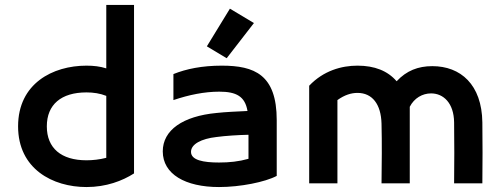

<svg xmlns="http://www.w3.org/2000/svg" viewBox="-20 -740 2030 775"><path d="M409 -720V-464C384 -472 358 -475 329 -475C193 -475 53 -403 53 -230C53 -58 193 15 329 15C409 15 474 -10 521 -40V-720ZM169 -230C169 -318 227 -367 329 -367C357 -367 384 -363 409 -353V-103C382 -96 354 -93 329 -93C227 -93 169 -142 169 -230Z M908 -705 815 -553 895 -505 1005 -647ZM637 -129C637 -37 728 15 864 15C950 15 1050 -5 1097 -30V-255C1097 -439 1007 -475 875 -475C796 -475 732 -462 680 -441V-336C742 -357 805 -370 865 -370C934 -370 969 -351 979 -292C937 -290 890 -288 854 -284C718 -271 637 -215 637 -129ZM751 -127C751 -158 792 -180 854 -187C892 -192 940 -195 983 -196V-99C944 -88 906 -84 864 -84C802 -84 751 -93 751 -127Z M1228 -394V0H1342V-336C1371 -357 1398 -365 1423 -365C1483 -365 1518 -319 1520 -241C1522 -158 1521 -83 1520 0H1634V-309C1652 -344 1685 -363 1720 -363C1770 -363 1812 -324 1813 -246C1814 -163 1814 -83 1813 0H1927C1928 -83 1928 -163 1927 -246C1925 -399 1839 -473 1725 -473C1668 -473 1621 -455 1581 -412C1545 -454 1492 -475 1423 -475C1359 -475 1286 -455 1228 -394Z"/></svg>

Font: KT Kiyosuna Sans Bold
Style: Regular
Weight: 700
Designer: [Zen Kaku Gothic] Yoshimichi Ohira
Version: Version 1.010;Glyphs 3.1.2 (3151)